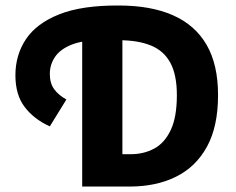

<svg xmlns="http://www.w3.org/2000/svg" viewBox="-20 -684 867 704"><path d="M281.4 0V-585.8H428.8V-118.6H459.7Q506.6 -118.6 544.9 -138.9Q583.2 -159.3 605.8 -206.7Q628.5 -254.1 628.5 -335.1Q628.5 -409.9 604.5 -454Q580.5 -498.1 533.1 -517.3Q485.7 -536.5 415.9 -536.5H349.3Q282.4 -536.5 241.2 -519.7Q200 -502.8 181.4 -474.8Q162.7 -446.8 162.7 -413Q162.7 -378.6 178.7 -356.9Q194.7 -335.2 223.4 -319.1L162.6 -220.6Q104.5 -247 70.5 -291.6Q36.5 -336.2 36.5 -408.1Q36.5 -482.3 75.1 -540.3Q113.8 -598.3 197.2 -631.5Q280.6 -664.6 415.6 -663.8Q533.2 -663.8 614.3 -628Q695.3 -592.3 737.4 -519.9Q779.5 -447.4 779.5 -335.1Q779.5 -220 738.8 -146Q698.2 -72 625.3 -36Q552.5 0 455.8 0Z"/></svg>

Font: Source Sans Variable
Style: Regular
Weight: 200
Designer: Paul D. Hunt
Foundry: Adobe Systems Incorporated
Version: Version 3.006;hotconv 1.0.111;makeotfexe 2.5.65597